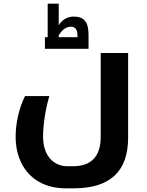

<svg xmlns="http://www.w3.org/2000/svg" viewBox="-20 -783 801 1043"><path d="M224 -581V-518H461V-594C461 -662 438 -693 380 -693C345 -693 316 -674 299 -646V-763H239V-581ZM401 -581H299V-592C315 -616 335 -638 365 -638C391 -638 401 -620 401 -586ZM337 240H381C578 240 676 148 676 -35V-495H527V-39C527 62 480 120 377 120H347C267 120 214 58 214 -39C214 -107 227 -190 248 -261H116C84 -198 65 -116 65 -40C65 69 110 158 192 205C233 228 281 240 337 240Z"/></svg>

Font: Noto Kufi Arabic
Style: Bold
Weight: 700
Designer: Monotype Design Team, David Williams, Khaled Hosny
Foundry: Google LLC
Version: Version 2.109